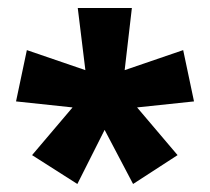

<svg xmlns="http://www.w3.org/2000/svg" viewBox="-20 -782 524 479"><path d="M309 -762 291 -607 437 -657 464 -529 322 -514 423 -395 312 -323 241 -458 173 -323 60 -395 161 -514 20 -529 47 -657 193 -607 174 -762Z"/></svg>

Font: Noto Sans Thai Cond ExtBd
Style: Regular
Weight: 800
Width: 3
Designer: Monotype Design Team
Foundry: Monotype Imaging Inc.
Version: Version 2.002; ttfautohint (v1.8.4.7-5d5b)